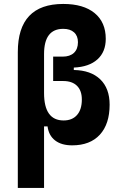

<svg xmlns="http://www.w3.org/2000/svg" viewBox="-20 -723 626 968"><path d="M69.8 224.6V-460.4Q69.8 -703.1 298.8 -703.1Q400.9 -703.1 457 -657Q513.2 -610.8 513.2 -527.3Q513.2 -461.4 471.2 -423.6Q429.2 -385.7 352.1 -382.3V-370.1Q438 -368.7 485.4 -323Q532.7 -277.3 532.7 -195.3Q532.7 -97.7 483.4 -43.9Q434.1 9.8 343.8 9.8Q289.6 9.8 257.6 -15.1Q225.6 -40 219.7 -85.9H202.1V224.6ZM298.8 -577.6Q202.1 -577.6 202.1 -450.7V-253.9Q202.1 -115.7 300.8 -115.7Q344.2 -115.7 368.4 -143.3Q392.6 -170.9 392.6 -221.2Q392.6 -266.1 368.2 -290.3Q343.8 -314.5 298.8 -314.5H248V-437.5H295.9Q332.5 -437.5 352.8 -456.5Q373 -475.6 373 -510.3Q373 -542 353.5 -559.8Q334 -577.6 298.8 -577.6Z"/></svg>

Font: Caskaydia Cove
Style: Bold
Weight: 700
Monospace: yes
Designer: Aaron Bell
Foundry: Saja Typeworks
Version: Version 4.300; ttfautohint (v1.8.3)